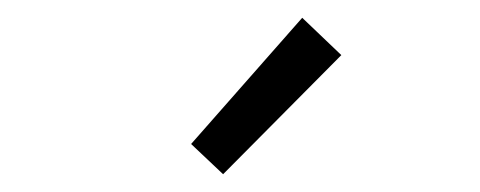

<svg xmlns="http://www.w3.org/2000/svg" viewBox="-20 -767 540 216"><path d="M195 -605 320 -747 364 -705 231 -571Z"/></svg>

Font: Oxanium Light
Style: Regular
Weight: 300
Designer: Severin Meyer
Version: Version 1.000